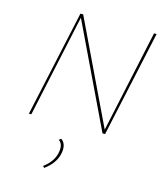

<svg xmlns="http://www.w3.org/2000/svg" viewBox="-135 -759 983 1149"><g transform="rotate(15 356.5 -184.0)"><path d="M675 -658H691L548 0H532L228 -635L91 0H76L219 -658H236L539 -25ZM302 95Q338 120 326 180Q313 243 248 290L239 280Q298 237 309 179Q320 125 289 105Z"/></g></svg>

Font: EauTestText Thin
Style: Italic
Weight: 250
Italic angle: -12°
Designer: Christian Thalmann (Catharsis Fonts)
Version: Version 0.001;PS 000.001;hotconv 1.0.88;makeotf.lib2.5.64775